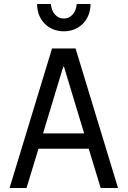

<svg xmlns="http://www.w3.org/2000/svg" viewBox="-20 -943 640 963"><path d="M113 0 173 -197H425L485 0H572L359 -700H241L28 0ZM196 -274 297 -608H301L402 -274ZM235 -923H166C166 -843 222 -786 300 -786C378 -786 434 -843 434 -923H365C361 -879 335 -850 300 -850C265 -850 239 -879 235 -923Z"/></svg>

Font: CommitMonoNiceRocks
Style: Regular
Weight: 400
Monospace: yes
Designer: Eigil Nikolajsen
Foundry: Eigil Nikolajsen
Version: Version 1.143